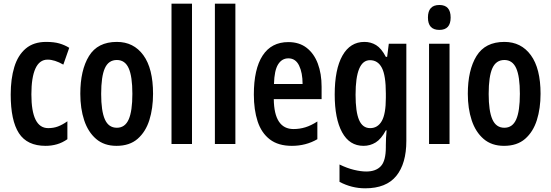

<svg xmlns="http://www.w3.org/2000/svg" viewBox="-20 -780 2986 1040"><path d="M227 10Q127 10 82.5 -58.5Q38 -127 38 -268Q38 -353 57.5 -417Q77 -481 119.5 -517Q162 -553 230 -553Q273 -553 302 -544.5Q331 -536 355 -521L323 -430Q276 -457 238 -457Q194 -457 172 -409Q150 -361 150 -269Q150 -86 241 -86Q270 -86 294 -95Q318 -104 345 -123V-26Q318 -7 288.5 1.5Q259 10 227 10Z M809 -272Q809 -193 789 -129.5Q769 -66 725.5 -28Q682 10 611 10Q544 10 500.5 -27.5Q457 -65 436 -128.5Q415 -192 415 -272Q415 -400 462 -476.5Q509 -553 613 -553Q704 -553 756.5 -481Q809 -409 809 -272ZM528 -271Q528 -179 548 -133.5Q568 -88 613 -88Q657 -88 677 -133Q697 -178 697 -272Q697 -366 677 -410.5Q657 -455 613 -455Q568 -455 548 -410.5Q528 -366 528 -271Z M1020 0H909V-760H1020Z M1255 0H1144V-760H1255Z M1542 -552Q1601 -552 1641 -521Q1681 -490 1701.5 -435.5Q1722 -381 1722 -310V-243H1463Q1465 -81 1570 -81Q1603 -81 1634 -90.5Q1665 -100 1699 -122V-26Q1668 -8 1633.5 1Q1599 10 1561 10Q1487 10 1441.5 -25Q1396 -60 1375.5 -122.5Q1355 -185 1355 -268Q1355 -406 1402.5 -479Q1450 -552 1542 -552ZM1542 -464Q1507 -464 1486.5 -431.5Q1466 -399 1464 -325H1619Q1619 -386 1600 -425Q1581 -464 1542 -464Z M1954 -553Q1989 -553 2017.5 -535.5Q2046 -518 2070 -472H2077L2086 -543H2181V-17Q2181 106 2126.5 173Q2072 240 1958 240Q1885 240 1819 205V111Q1860 131 1897.5 140Q1935 149 1964 149Q2016 149 2043 120Q2070 91 2070 17V7Q2070 -33 2074 -74H2070Q2045 -27 2015 -8.5Q1985 10 1949 10Q1873 10 1833 -63.5Q1793 -137 1793 -268Q1793 -405 1835 -479Q1877 -553 1954 -553ZM1984 -454Q1906 -454 1906 -267Q1906 -174 1925 -130Q1944 -86 1985 -86Q2026 -86 2048 -124.5Q2070 -163 2070 -250V-274Q2070 -371 2048.5 -412.5Q2027 -454 1984 -454Z M2360 -753Q2421 -753 2421 -685Q2421 -618 2360 -618Q2298 -618 2298 -685Q2298 -753 2360 -753ZM2415 -543V0H2304V-543Z M2908 -272Q2908 -193 2888 -129.5Q2868 -66 2824.5 -28Q2781 10 2710 10Q2643 10 2599.5 -27.5Q2556 -65 2535 -128.5Q2514 -192 2514 -272Q2514 -400 2561 -476.5Q2608 -553 2712 -553Q2803 -553 2855.5 -481Q2908 -409 2908 -272ZM2627 -271Q2627 -179 2647 -133.5Q2667 -88 2712 -88Q2756 -88 2776 -133Q2796 -178 2796 -272Q2796 -366 2776 -410.5Q2756 -455 2712 -455Q2667 -455 2647 -410.5Q2627 -366 2627 -271Z"/></svg>

Font: Noto Sans Kannada ExtraCondensed SemiBold
Style: Regular
Weight: 600
Width: 2
Designer: Jelle Bosma - Monotype Design Team
Foundry: Monotype Imaging Inc.
Version: Version 2.005; ttfautohint (v1.8.4.7-5d5b)